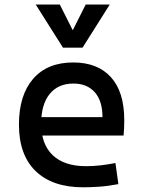

<svg xmlns="http://www.w3.org/2000/svg" viewBox="-20 -796 626 826"><path d="M337.9 9.8Q205.6 9.8 133.5 -59.8Q61.5 -129.4 61.5 -259.8Q61.5 -386.7 122.6 -457Q183.6 -527.3 294.9 -527.3Q399.9 -527.3 457.3 -463.9Q514.6 -400.4 514.6 -279.3Q514.6 -243.7 511.7 -212.9H148.4V-292H420.9Q420.9 -361.8 387.7 -399.2Q354.5 -436.5 295.9 -436.5Q230 -436.5 193.6 -391.6Q157.2 -346.7 157.2 -264.6Q157.2 -174.8 207.3 -127.9Q257.3 -81.1 349.6 -81.1Q381.8 -81.1 413.1 -84.7Q444.3 -88.4 476.6 -94.7L489.3 -3.9Q443.4 4.9 405.3 7.3Q367.2 9.8 337.9 9.8ZM251 -590.8 133.8 -776.4H237.3L297.9 -656.2H288.1L348.6 -776.4H452.1L335 -590.8Z"/></svg>

Font: Cascadia Code
Style: Regular
Weight: 400
Designer: Aaron Bell
Foundry: Saja Typeworks
Version: Version 2404.023